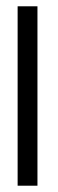

<svg xmlns="http://www.w3.org/2000/svg" viewBox="-20 -595 183 610"><path d="M99 -5V-575H36V-5Z"/></svg>

Font: Charger Pro
Style: LitNar
Weight: 300
Designer: Jasper
Foundry: Cannot Into Space Fonts
Version: Version 1.09